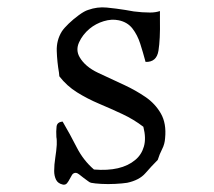

<svg xmlns="http://www.w3.org/2000/svg" viewBox="-20 -488 580 521"><path d="M428 -113Q427 -97 420 -83.5Q413 -70 408 -54Q391 -37 374.5 -18Q358 1 325 8Q312 10 292.5 11Q273 12 255 11Q237 10 227 8Q223 7 217.5 2.5Q212 -2 206 -6Q200 -11 194.5 -15Q189 -19 186 -19Q179 -19 175.5 -13.5Q172 -8 169 -2Q166 4 162 9Q158 14 151 13Q137 10 132 -0.5Q127 -11 127 -24Q127 -41 130 -60Q133 -79 134 -95Q134 -100 134 -105.5Q134 -111 133 -116Q132 -132 133.5 -144.5Q135 -157 150 -158Q170 -124 188 -88.5Q206 -53 235 -28Q309 -22 347 -54Q364 -68 370.5 -90.5Q377 -113 369 -144Q343 -164 312 -178.5Q281 -193 249 -206.5Q217 -220 189 -237.5Q161 -255 141 -281Q141 -284 140 -291Q135 -320 134 -349.5Q133 -379 148 -403Q154 -412 166.5 -424Q179 -436 194 -447Q209 -458 219 -461Q244 -470 269.5 -467.5Q295 -465 320 -461Q326 -460 331.5 -459Q337 -458 343 -457Q366 -454 387 -454Q402 -454 414 -458Q414 -451 414 -445Q414 -439 414 -433Q415 -382 410 -350.5Q405 -319 375 -320Q368 -346 360.5 -369.5Q353 -393 339.5 -410.5Q326 -428 302 -433Q283 -437 261.5 -430.5Q240 -424 223 -410Q204 -394 194.5 -373Q185 -352 196 -333Q211 -307 246 -290.5Q281 -274 318 -257Q348 -243 374.5 -225Q401 -207 416.5 -180Q432 -153 428 -113Z"/></svg>

Font: Yuji Syuku
Style: Regular
Weight: 400
Designer: Kataoka Yuji
Foundry: Kinuta Font Factory
Version: Version 3.002